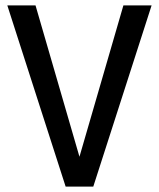

<svg xmlns="http://www.w3.org/2000/svg" viewBox="-20 -688 586 708"><path d="M111 -668 273 -110 435 -668H539L324 0H222L7 -668Z"/></svg>

Font: Rambla
Style: Regular
Weight: 400
Designer: Martin Sommaruga
Foundry: Martin Sommaruga
Version: Version 1.001